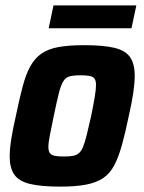

<svg xmlns="http://www.w3.org/2000/svg" viewBox="-20 -686 534 714"><path d="M204 8Q133 8 91.5 -2Q50 -12 33 -37Q16 -62 16 -104Q16 -132 22 -169.5Q28 -207 39 -255Q52 -318 64 -363.5Q76 -409 92.5 -439Q109 -469 134 -486.5Q159 -504 197.5 -511Q236 -518 293 -518Q365 -518 406 -508Q447 -498 464 -473Q481 -448 481 -405Q481 -377 475.5 -340Q470 -303 459 -255Q446 -192 433.5 -147Q421 -102 405 -71.5Q389 -41 364 -24Q339 -7 300.5 0.5Q262 8 204 8ZM217 -104Q238 -104 251.5 -106.5Q265 -109 274 -117Q283 -125 289.5 -141.5Q296 -158 303 -186Q310 -214 319 -255Q328 -299 332.5 -326.5Q337 -354 337 -370Q337 -386 331.5 -393.5Q326 -401 313.5 -403.5Q301 -406 280 -406Q254 -406 239 -402Q224 -398 215 -383Q206 -368 198.5 -338Q191 -308 180 -255Q171 -211 165.5 -183.5Q160 -156 160 -140Q160 -124 165.5 -116.5Q171 -109 184 -106.5Q197 -104 217 -104ZM161 -581 179 -666H487L469 -581Z"/></svg>

Font: Saira SemiCondensed
Style: Bold Italic
Weight: 700
Width: 4
Italic angle: -12°
Designer: Hector Gatti with collaboration of the Omnibus-Type team
Foundry: Omnibus-Type
Version: Version 1.101